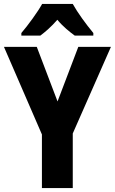

<svg xmlns="http://www.w3.org/2000/svg" viewBox="-20 -1044 581 971"><path d="M348 -1024H193C172 -985 120 -914 88 -877V-864H184C207 -881 240 -909 270 -944C299 -909 332 -883 358 -864H452V-877C414 -923 373 -979 348 -1024ZM271 -531 166 -807H0L192 -364V-93H348V-369L541 -807H376Z"/></svg>

Font: Noto Sans Kannada UI Condensed ExtraBold
Style: Regular
Weight: 800
Width: 3
Designer: Jelle Bosma - Monotype Design Team
Foundry: Monotype Imaging Inc.
Version: Version 2.005